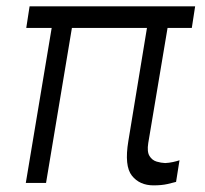

<svg xmlns="http://www.w3.org/2000/svg" viewBox="-20 -565 632 593"><path d="M582.7 -545.5 572.4 -478.7H497.5L437.9 -123.2Q433.6 -96.2 441.8 -83.1Q449.9 -70 463.8 -65.9Q477.6 -61.8 490.1 -61.4Q501.4 -61.8 514.4 -64.6Q527.3 -67.5 534.4 -70L523.8 -3.2Q514.9 -0.7 497.2 3.4Q479.4 7.5 454.2 7.5Q411.2 7.5 387.4 -22.4Q363.6 -52.2 376.4 -129.3L433.9 -478.7H202.1L122.2 0H59.7L139.6 -478.7H61.1L71.4 -545.5Z"/></svg>

Font: Inter UI Light
Style: Italic
Weight: 300
Italic angle: 9.39999°
Designer: Rasmus Andersson
Foundry: rsms
Version: 3.2;8d6f07862